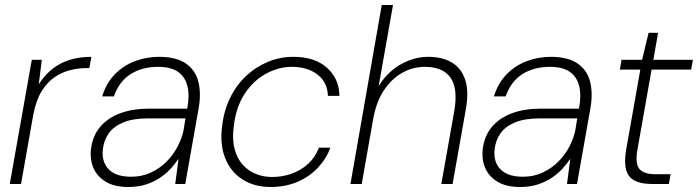

<svg xmlns="http://www.w3.org/2000/svg" viewBox="-20 -735 2788 767"><path d="M19 0 107 -496H147L135 -400H136Q160 -437 191 -461Q222 -485 260.5 -496.5Q299 -508 345 -508L337 -463H324Q294 -463 261 -455Q228 -447 198 -426.5Q168 -406 146 -370Q124 -334 113 -277L64 0Z M493 12Q437 12 402.5 -9Q368 -30 353.5 -63.5Q339 -97 343 -136Q349 -191 379.5 -227.5Q410 -264 460 -282.5Q510 -301 575 -301H728Q738 -355 728.5 -392Q719 -429 690.5 -448.5Q662 -468 612 -468Q548 -468 502 -439Q456 -410 435 -350H388Q405 -404 439.5 -439Q474 -474 520 -491Q566 -508 615 -508Q683 -508 721.5 -482Q760 -456 772 -410Q784 -364 774 -305L720 0H680L693 -99H692Q681 -83 664 -63.5Q647 -44 622.5 -27Q598 -10 566 1Q534 12 493 12ZM504 -29Q547 -29 582.5 -45.5Q618 -62 645 -89Q672 -116 689 -148.5Q706 -181 713 -213L721 -262H571Q511 -262 472.5 -246Q434 -230 414.5 -202.5Q395 -175 391 -139Q385 -90 413.5 -59.5Q442 -29 504 -29Z M1061 12Q996 12 949 -18Q902 -48 880 -102Q858 -156 867 -229Q874 -292 899 -343.5Q924 -395 963 -431.5Q1002 -468 1050.5 -488Q1099 -508 1152 -508Q1237 -508 1286 -464.5Q1335 -421 1336 -352H1290Q1288 -407 1248 -437.5Q1208 -468 1146 -468Q1093 -468 1042.5 -440.5Q992 -413 957.5 -360.5Q923 -308 914 -232Q907 -179 917 -140.5Q927 -102 949.5 -77Q972 -52 1002.5 -40Q1033 -28 1066 -28Q1109 -28 1146 -41.5Q1183 -55 1211 -80.5Q1239 -106 1254 -145H1300Q1283 -100 1249 -64Q1215 -28 1167 -8Q1119 12 1061 12Z M1380 0 1505 -715H1550L1493 -393H1494Q1529 -449 1582 -478.5Q1635 -508 1691 -508Q1745 -508 1783 -486.5Q1821 -465 1837.5 -419Q1854 -373 1841 -299L1788 0H1743L1795 -293Q1810 -382 1779.5 -425Q1749 -468 1677 -468Q1629 -468 1586.5 -444Q1544 -420 1513.5 -374Q1483 -328 1471 -261L1425 0Z M2058 12Q2002 12 1967.5 -9Q1933 -30 1918.5 -63.5Q1904 -97 1908 -136Q1914 -191 1944.5 -227.5Q1975 -264 2025 -282.5Q2075 -301 2140 -301H2293Q2303 -355 2293.5 -392Q2284 -429 2255.5 -448.5Q2227 -468 2177 -468Q2113 -468 2067 -439Q2021 -410 2000 -350H1953Q1970 -404 2004.5 -439Q2039 -474 2085 -491Q2131 -508 2180 -508Q2248 -508 2286.5 -482Q2325 -456 2337 -410Q2349 -364 2339 -305L2285 0H2245L2258 -99H2257Q2246 -83 2229 -63.5Q2212 -44 2187.5 -27Q2163 -10 2131 1Q2099 12 2058 12ZM2069 -29Q2112 -29 2147.5 -45.5Q2183 -62 2210 -89Q2237 -116 2254 -148.5Q2271 -181 2278 -213L2286 -262H2136Q2076 -262 2037.5 -246Q1999 -230 1979.5 -202.5Q1960 -175 1956 -139Q1950 -90 1978.5 -59.5Q2007 -29 2069 -29Z M2584 0Q2542 0 2516 -13Q2490 -26 2481.5 -56Q2473 -86 2481 -135L2538 -457H2456L2463 -496H2545L2571 -604H2609L2590 -496H2748L2741 -457H2583L2526 -135Q2517 -82 2534 -60.5Q2551 -39 2600 -39H2659L2652 0Z"/></svg>

Font: DM Sans 28pt ExtraLight
Style: Italic
Weight: 250
Italic angle: -10°
Version: Version 4.004;gftools[0.9.30]